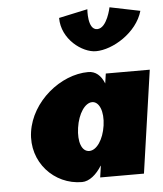

<svg xmlns="http://www.w3.org/2000/svg" viewBox="-58 -890 813 956"><g transform="rotate(-5 349.0 -412.5)"><path d="M525.1 -840C525.1 -840 504.5 -737 454.9 -737C405.3 -737 414.4 -840 414.4 -840L270.5 -809C270 -702 371.2 -628 439.2 -628C523.1 -628 646.3 -702 676.7 -809ZM82 -256C60.4 -106 174.2 15 313.3 15C350.2 15 386.3 -16 412.4 -58H413.5L405.1 0H623.9L697.8 -513H478L470.9 -464C454.7 -505 427.9 -528 391.6 -528C252.5 -528 103.6 -406 82 -256ZM317 -256C327.3 -327 362.4 -377 397.7 -377C432.5 -377 454.7 -327 444.5 -256C434.4 -186 399.4 -136 363 -136C325 -136 306.9 -186 317 -256Z"/></g></svg>

Font: Blink
Style: WideObl
Weight: 400
Designer: Mew Too
Foundry: Cannot Into Space Fonts
Version: Version 001.000